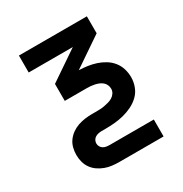

<svg xmlns="http://www.w3.org/2000/svg" viewBox="-171 -648 942 991"><g transform="rotate(-30 300.0 -152.5)"><path d="M256 215Q235 215 213.5 212.5Q192 210 172 202.5Q152 195 134.5 183Q117 171 104.5 153.5Q92 136 86.5 115Q81 94 81 73Q81 51 86.5 30Q92 9 104.5 -8Q117 -25 134.5 -37.5Q152 -50 172 -57Q192 -64 213.5 -67Q235 -70 256 -70H278Q291 -70 304.5 -70.5Q318 -71 331 -73.5Q344 -76 357 -79.5Q370 -83 381.5 -90Q393 -97 400.5 -108.5Q408 -120 408 -134Q408 -134 408 -134Q408 -134 408 -134Q408 -146 403 -157Q398 -168 389 -175.5Q380 -183 369 -187.5Q358 -192 346.5 -194.5Q335 -197 323.5 -198Q312 -199 300 -199H169V-300L344 -419H81V-520H486V-419L311 -300Q337 -299 362 -295.5Q387 -292 411.5 -284Q436 -276 458 -262.5Q480 -249 496 -229Q512 -209 519.5 -184.5Q527 -160 527 -134H468H527Q527 -134 527 -134Q527 -134 527 -134V-133Q527 -106 517 -79Q507 -52 487 -32.5Q467 -13 441.5 -0.5Q416 12 389 19Q362 26 334 28.5Q306 31 278 31H256Q246 31 236.5 33Q227 35 218.5 40Q210 45 205 54Q200 63 200 73Q200 83 205 92Q210 101 218.5 106Q227 111 236.5 112.5Q246 114 256 114H519V215Z"/></g></svg>

Font: Iosevka Custom Extended
Style: Bold
Weight: 700
Width: 7
Monospace: yes
Designer: Belleve Invis
Foundry: Belleve Invis
Version: Version 11.2.4; ttfautohint (v1.8.4)